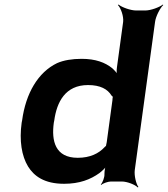

<svg xmlns="http://www.w3.org/2000/svg" viewBox="-20 -796 736 842"><path d="M422 13 424 15C431 8 454 0 466 0H514C538 0 573 14 584 26L587 24C577 11 568 -26 571 -50L660 -700C663 -724 682 -761 696 -774L694 -776C679 -764 641 -750 617 -750H577C553 -750 514 -764 500 -776L497 -774C510 -761 523 -724 520 -700L493 -502C491 -489 491 -472 494 -464L498 -465C495 -474 482 -488 472 -497C441 -522 399 -538 338 -538C297 -538 259 -532 230 -519C147 -479 93 -387 77 -268L75 -258C64 -179 75 -112 103 -66C129 -24 174 10 261 10C329 10 377 -9 416 -37C429 -47 446 -63 450 -73L446 -74C441 -65 438 -46 438 -32C439 -19 430 5 422 13ZM473 -356 448 -172C448 -170 444 -156 445 -155L450 -159C449 -160 439 -152 438 -150C413 -123 375 -104 321 -104C222 -104 205 -178 216 -258L218 -268C229 -348 266 -423 366 -423C420 -423 452 -405 469 -377C470 -376 478 -368 479 -369L475 -373C474 -372 473 -358 473 -356Z"/></svg>

Font: Asimov
Style: EdgeWideIt
Weight: 500
Designer: Google
Version: Version 2.000980: 2014